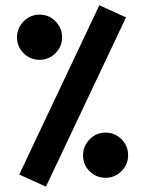

<svg xmlns="http://www.w3.org/2000/svg" viewBox="-20 -696 544 720"><path d="M352.5 -676.3 452.6 -630.9 152.3 3.9 52.2 -41.5ZM43.9 -556.2Q43.9 -590.8 68.6 -616Q93.3 -641.1 128.4 -641.1Q163.6 -641.1 188.2 -616Q212.9 -590.8 212.9 -556.2Q212.9 -521.5 188 -496.6Q163.1 -471.7 128.4 -471.7Q93.8 -471.7 68.8 -496.1Q43.9 -520.5 43.9 -556.2ZM291.5 -113.8Q291.5 -148.4 316.2 -173.6Q340.8 -198.7 376 -198.7Q411.1 -198.7 435.8 -173.6Q460.4 -148.4 460.4 -113.8Q460.4 -79.1 435.5 -54.2Q410.6 -29.3 376 -29.3Q341.3 -29.3 316.4 -53.5Q291.5 -77.6 291.5 -113.8Z"/></svg>

Font: Vazir UI
Style: Bold-UI
Weight: 700
Designer: Saber Rastikerdar
Foundry: Saber Rastikerdar
Version: Version 30.1.0